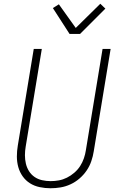

<svg xmlns="http://www.w3.org/2000/svg" viewBox="-20 -996 640 1024"><path d="M249 8Q220 8 191.5 2Q163 -4 140 -18.5Q117 -33 101 -55.5Q85 -78 77.5 -105Q70 -132 70 -161.5Q70 -191 75 -220L160 -735H203L117 -214Q113 -191 113 -168Q113 -145 118 -123.5Q123 -102 134.5 -83.5Q146 -65 164 -52.5Q182 -40 204.5 -35Q227 -30 250 -30Q272 -30 294 -34Q316 -38 337 -48.5Q358 -59 376.5 -75Q395 -91 407.5 -110.5Q420 -130 427.5 -152Q435 -174 438 -195L527 -735H570L480 -189Q476 -163 467 -136.5Q458 -110 442 -86.5Q426 -63 404 -44Q382 -25 356 -13Q330 -1 303 3.5Q276 8 249 8ZM351 -815 262 -953 294 -973 384 -847 515 -976 542 -950 407 -815Z"/></svg>

Font: Iosevka XLt Ex Obl
Style: Regular
Weight: 200
Width: 7
Italic angle: -9°
Monospace: yes
Designer: Belleve Invis
Foundry: Belleve Invis
Version: Version 32.5.0; ttfautohint (v1.8.4)